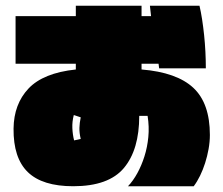

<svg xmlns="http://www.w3.org/2000/svg" viewBox="-20 -586 775 666"><path d="M492 -184H463Q463 -67 410 -3.5Q357 60 234 60Q127 60 76.5 11Q26 -38 27 -140Q28 -225 79 -279Q130 -333 243 -345V-365H34V-530H243V-566H471V-530H504L500 -566H672Q677 -545 681 -519Q685 -493 688 -464.5Q691 -436 692.5 -406.5Q694 -377 694 -349H532L530 -365H471V-345Q593 -335 650.5 -281.5Q708 -228 708 -118Q708 -94 703.5 -69Q699 -44 691.5 -20.5Q684 3 674 23.5Q664 44 652 60H424Q442 41 456.5 14.5Q471 -12 481 -43.5Q491 -75 494.5 -110.5Q498 -146 492 -184ZM260 -179 236 -187Q230 -164 231 -141.5Q232 -119 237 -99L260 -104Q255 -125 255.5 -142.5Q256 -160 260 -179Z"/></svg>

Font: ChangwonDangamAsac Bold
Style: Regular
Weight: 700
Designer: Choi Chi-young, Lee Youngbeen, Kim Jungjin, Yoon Jihee, Han Dohee
Foundry: YoonDesign Inc.
Version: Version 1.010;Build 20210623